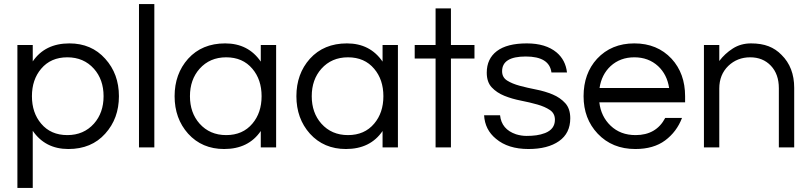

<svg xmlns="http://www.w3.org/2000/svg" viewBox="-20 -720 3960 938"><path d="M140 -420Q200 -508 319 -508Q427 -508 494 -433Q561 -359 561 -250Q561 -141 494 -67Q427 8 314 8Q201 8 140 -81V198H65V-500H140ZM309 -440Q228 -440 181 -384Q136 -331 136 -250Q136 -169 181 -116Q228 -60 309 -60Q389 -60 439 -116Q486 -169 486 -250Q486 -331 439 -384Q389 -440 309 -440Z M734 0H659V-700H734Z M1254 -80Q1194 8 1075 8Q967 8 899 -67Q833 -141 833 -250Q833 -359 899 -433Q967 -508 1080 -508Q1193 -508 1254 -419V-500H1329V0H1254ZM1085 -60Q1166 -60 1213 -116Q1258 -169 1258 -250Q1258 -331 1213 -384Q1166 -440 1085 -440Q1005 -440 955 -384Q908 -331 908 -250Q908 -169 955 -116Q1005 -60 1085 -60Z M1849 -80Q1789 8 1670 8Q1562 8 1494 -67Q1428 -141 1428 -250Q1428 -359 1494 -433Q1562 -508 1675 -508Q1788 -508 1849 -419V-500H1924V0H1849ZM1680 -60Q1761 -60 1808 -116Q1853 -169 1853 -250Q1853 -331 1808 -384Q1761 -440 1680 -440Q1600 -440 1550 -384Q1503 -331 1503 -250Q1503 -169 1550 -116Q1600 -60 1680 -60Z M2108 0V-434H2006V-500H2108V-679H2183V-500H2298V-434H2183V0Z M2674 -366Q2664 -444 2548.5 -444Q2433 -444 2433 -372Q2433 -342 2457.5 -326.5Q2482 -311 2519 -301Q2556 -291 2599.5 -282.5Q2643 -274 2680 -258.5Q2717 -243 2741.5 -216Q2766 -189 2766 -142Q2766 -69 2711 -30.5Q2656 8 2562 8Q2462 8 2403 -42Q2349 -86 2345 -157H2423Q2430 -88 2501 -64Q2527 -56 2552.5 -56Q2578 -56 2600 -59Q2622 -62 2643 -70Q2691 -89 2691 -135Q2691 -166 2666.5 -182.5Q2642 -199 2605 -209.5Q2568 -220 2524.5 -228.5Q2481 -237 2444 -252Q2407 -267 2382.5 -293Q2358 -319 2358 -365Q2358 -433 2407.5 -470.5Q2457 -508 2554 -508Q2646 -508 2699 -464Q2743 -427 2750 -366Z M3085 -60Q3186 -60 3230 -144H3312Q3286 -76 3229.5 -34Q3173 8 3084 8Q2971 8 2900 -67Q2831 -140 2831 -250Q2831 -361 2897 -433Q2967 -508 3079 -508Q3191 -508 3261 -433Q3327 -361 3327 -250V-220H2908Q2916 -151 2963 -106Q3011 -60 3085 -60ZM3079 -440Q3010 -440 2963 -397Q2919 -356 2909 -290H3249Q3239 -356 3195 -397Q3148 -440 3079 -440Z M3494 -500V-422Q3521 -458 3560 -483Q3599 -508 3649 -508Q3699 -508 3735 -494Q3771 -480 3798 -452Q3860 -391 3860 -291V0H3785V-289Q3785 -358 3746 -399Q3707 -440 3645 -440Q3582 -440 3538 -398Q3494 -355 3494 -288V0H3419V-500Z"/></svg>

Font: Questrial
Style: Regular
Weight: 400
Designer: Joe Prince
Foundry: Joe Prince
Version: Version 1.002